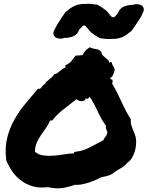

<svg xmlns="http://www.w3.org/2000/svg" viewBox="-20 -998 790 1028"><path d="M235.4 3.9Q192.4 9.8 157.2 0Q122.1 -9.8 94.2 -30.3Q66.4 -50.8 46.4 -79.1Q26.4 -107.4 13.7 -139.6Q4.9 -206.1 18.6 -260.3Q32.2 -314.5 58.6 -360.4Q85 -406.2 118.7 -446.3Q152.3 -486.3 183.6 -523.4Q190.4 -520.5 194.8 -523.4Q199.2 -526.4 202.6 -531.2Q206.1 -536.1 210.4 -541Q214.8 -545.9 220.7 -547.9Q224.6 -556.6 231 -562.5Q237.3 -568.4 244.6 -573.7Q252 -579.1 258.3 -585Q264.6 -590.8 269.5 -599.6Q279.3 -601.6 286.6 -606.4Q293.9 -611.3 300.3 -617.2Q306.6 -623 313.5 -627.9Q320.3 -632.8 330.1 -635.7V-648.4Q351.6 -658.2 361.3 -669.9Q371.1 -681.6 384.8 -700.2Q395.5 -701.2 401.9 -701.2Q408.2 -701.2 421.9 -703.1Q430.7 -719.7 438.5 -727.5Q446.3 -735.4 460.9 -745.1Q475.6 -737.3 492.2 -735.8Q508.8 -734.4 522.5 -720.7Q523.4 -709 529.3 -702.6Q535.2 -696.3 542 -690.9Q548.8 -685.5 555.7 -679.7Q562.5 -673.8 564.5 -663.1Q569.3 -663.1 570.8 -665Q572.3 -667 577.1 -666Q579.1 -658.2 581.1 -653.3Q583 -648.4 585.4 -644.5Q587.9 -640.6 590.3 -635.7Q592.8 -630.9 594.7 -624Q589.8 -612.3 585.9 -599.1Q582 -585.9 570.3 -581.1Q570.3 -573.2 576.2 -572.8Q582 -572.3 583 -565.4Q584 -556.6 580.1 -550.8Q607.4 -504.9 629.9 -454.6Q652.3 -404.3 680.7 -358.4Q678.7 -344.7 682.1 -331.5Q685.5 -318.4 690.9 -305.7Q696.3 -293 701.2 -280.3Q706.1 -267.6 708 -254.9Q710 -238.3 708 -219.2Q706.1 -200.2 700.2 -182.6Q694.3 -165 684.6 -149.9Q674.8 -134.8 662.1 -127Q646.5 -107.4 623 -95.2Q599.6 -83 580.1 -66.4Q566.4 -58.6 550.8 -55.2Q535.2 -51.8 518.6 -47.9Q505.9 -40 488.3 -32.7Q470.7 -25.4 452.1 -19.5Q433.6 -13.7 415 -10.3Q396.5 -6.8 381.8 -8.8Q346.7 3.9 313.5 8.8Q280.3 13.7 235.4 3.9ZM248 -351.6Q238.3 -329.1 225.1 -311Q211.9 -293 199.2 -274.4Q186.5 -255.9 177.2 -234.9Q168 -213.9 167 -185.5Q186.5 -168.9 213.4 -165.5Q240.2 -162.1 268.6 -164.6Q296.9 -167 325.2 -171.9Q353.5 -176.8 376 -176.8Q376 -185.5 383.8 -185.5Q424.8 -189.5 460 -208.5Q495.1 -227.5 533.2 -247.1Q538.1 -258.8 545.9 -267.6Q553.7 -276.4 554.7 -293Q549.8 -301.8 548.3 -307.6Q546.9 -313.5 546.9 -325.2Q521.5 -360.4 502.9 -401.9Q484.4 -443.4 460 -480.5Q458 -475.6 452.1 -470.7Q446.3 -465.8 439.5 -472.7Q436.5 -462.9 430.7 -459.5Q424.8 -456.1 417.5 -456.1Q410.2 -456.1 402.8 -459Q395.5 -461.9 389.6 -466.8Q355.5 -439.5 321.8 -414.1Q288.1 -388.7 260.7 -354.5Q255.9 -351.6 254.9 -352.5Q253.9 -353.5 248 -351.6ZM714.8 -975.6Q731.4 -974.6 740.7 -966.8Q750 -959 750 -945.3Q748 -933.6 743.2 -925.8Q736.3 -910.2 731 -901.9Q725.6 -893.6 719.7 -884.8Q710.9 -871.1 702.6 -858.4Q694.3 -845.7 683.6 -832Q676.8 -826.2 672.9 -824.2Q664.1 -816.4 654.3 -810.1Q644.5 -803.7 633.8 -798.8Q616.2 -792 601.1 -790.5Q585.9 -789.1 568.4 -789.1H554.7Q543.9 -790 532.7 -791Q521.5 -792 513.7 -793.9Q499 -801.8 490.7 -807.6Q482.4 -813.5 474.6 -819.3Q465.8 -825.2 460 -832Q454.1 -838.9 449.2 -845.7Q445.3 -851.6 439.9 -856.9Q434.6 -862.3 429.7 -862.3Q424.8 -861.3 420.4 -856.4Q416 -851.6 411.1 -846.7Q409.2 -844.7 407.2 -842.3Q405.3 -839.8 403.3 -837.9Q397.5 -819.3 379.9 -807.6Q371.1 -802.7 366.2 -801.8Q361.3 -800.8 357.4 -798.8L347.7 -796.9L337.9 -794.9L328.1 -795.9Q313.5 -791 303.7 -791Q284.2 -792 274.9 -800.3Q265.6 -808.6 265.6 -821.3Q267.6 -833 272.5 -840.8Q280.3 -856.4 285.6 -865.2Q291 -874 296.9 -882.8Q304.7 -895.5 313 -908.2Q321.3 -920.9 332 -934.6Q338.9 -940.4 342.8 -942.4Q351.6 -950.2 361.3 -956.5Q371.1 -962.9 381.8 -967.8Q399.4 -974.6 414.6 -976.1Q429.7 -977.5 447.3 -977.5H460.9Q483.4 -975.6 502 -972.7Q516.6 -964.8 524.9 -959Q533.2 -953.1 541 -947.3Q549.8 -941.4 555.7 -934.6Q561.5 -927.7 566.4 -920.9Q578.1 -904.3 586.9 -905.3Q591.8 -905.3 595.7 -909.7Q599.6 -914.1 604.5 -919.9Q606.4 -922.9 612.3 -928.7Q618.2 -947.3 635.7 -959Q649.4 -965.8 658.2 -967.8L668 -969.7L677.7 -971.7H687.5Q699.2 -975.6 711.9 -975.6Z"/></svg>

Font: Permanent Marker
Style: Regular
Weight: 400
Designer: Font Diner, Inc
Foundry: Font Diner, Inc
Version: Version 1.001